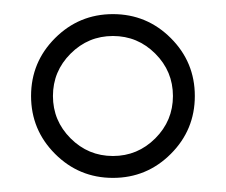

<svg xmlns="http://www.w3.org/2000/svg" viewBox="-20 -688 320 272"><path d="M58 -470Q24 -504 24 -552Q24 -600 58 -634Q92 -668 140 -668Q188 -668 222 -634Q256 -600 256 -552Q256 -504 222 -470Q188 -436 140 -436Q92 -436 58 -470ZM80 -612Q55 -587 55 -552Q55 -517 80 -492Q105 -467 140 -467Q175 -467 200 -492Q225 -517 225 -552Q225 -587 200 -612Q175 -637 140 -637Q105 -637 80 -612Z"/></svg>

Font: Elsie Swash Caps
Style: Regular
Weight: 400
Designer: Alejandro Inler
Foundry: Alejandro Inler
Version: 1.001